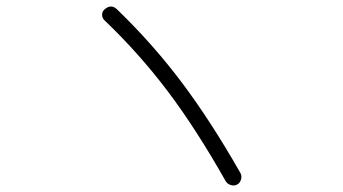

<svg xmlns="http://www.w3.org/2000/svg" viewBox="-20 -658 1040 583"><path d="M665 -108.4Q576.2 -265.6 489.3 -380.9Q402.3 -496.1 296.9 -596.7Q290 -603.5 290 -613.3Q290 -623 297.9 -629.9Q317.4 -646.5 335 -629.9Q442.4 -526.4 530.8 -409.2Q619.1 -292 710 -132.8Q714.8 -124 711.9 -113.3Q709 -102.5 700.2 -97.7Q691.4 -92.8 680.7 -96.2Q669.9 -99.6 665 -108.4Z"/></svg>

Font: Rounded Mgen+ 2m light
Style: Regular
Weight: 200
Designer: [Source Han Sans]
Ryoko NISHIZUKA  (kana & ideographs); Paul D. Hunt (Latin, Greek & Cyrillic); Wenlong ZHANG  (bopomofo
Version: Version 1.059.20150602